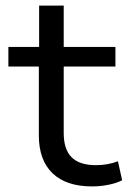

<svg xmlns="http://www.w3.org/2000/svg" viewBox="-20 -658 458 687"><path d="M309 9Q217 9 168 -38Q119 -85 119 -173V-420H10V-490H120V-638H208V-490H393V-420H208V-182Q208 -123 236.5 -95Q265 -67 323 -67Q344 -67 364 -70.5Q384 -74 402 -81L417 -13Q398 -3 369 3Q340 9 309 9Z"/></svg>

Font: Nunito Sans 10pt SemiExpanded
Style: Regular
Weight: 400
Width: 6
Designer: Vernon Adams
Foundry: Vernon Adams
Version: Version 3.101;gftools[0.9.27]